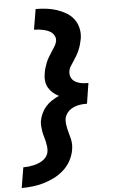

<svg xmlns="http://www.w3.org/2000/svg" viewBox="-64 -875 627 1069"><g transform="rotate(-5 250.0 -340.0)"><path d="M13 153 32 39Q46 39 60 37.5Q74 36 88 33Q102 30 115 25Q128 20 140.5 12Q153 4 162 -8.5Q171 -21 173 -34Q176 -50 174 -64.5Q172 -79 169 -93.5Q166 -108 161.5 -122Q157 -136 154.5 -150.5Q152 -165 151 -180Q150 -195 152 -210Q156 -231 165.5 -251.5Q175 -272 190 -289Q205 -306 224.5 -318.5Q244 -331 264 -340Q246 -349 231.5 -361.5Q217 -374 207 -391Q197 -408 194.5 -428.5Q192 -449 196 -470Q198 -485 202.5 -500.5Q207 -516 213 -531Q219 -546 227.5 -560Q236 -574 245 -588Q254 -602 263 -616Q272 -630 275 -646Q277 -659 272 -671.5Q267 -684 257.5 -692Q248 -700 236 -705Q224 -710 211 -713Q198 -716 185 -717.5Q172 -719 158 -719L177 -833Q207 -833 236.5 -829.5Q266 -826 293.5 -817Q321 -808 346 -793.5Q371 -779 388 -756.5Q405 -734 411.5 -705Q418 -676 413 -646Q410 -630 405.5 -614.5Q401 -599 395 -584.5Q389 -570 380.5 -555.5Q372 -541 363 -527.5Q354 -514 345 -500Q336 -486 334 -470Q332 -458 335 -446Q338 -434 345.5 -425Q353 -416 363.5 -410.5Q374 -405 385.5 -402Q397 -399 409 -398Q421 -397 434 -397L416 -283Q403 -283 390 -282Q377 -281 364.5 -278Q352 -275 339.5 -269.5Q327 -264 316.5 -255Q306 -246 299 -234Q292 -222 290 -210Q288 -195 290 -180Q292 -165 295 -151Q298 -137 302.5 -123Q307 -109 310 -94.5Q313 -80 313.5 -65Q314 -50 311 -34Q306 -4 290.5 25Q275 54 250 76.5Q225 99 196 113.5Q167 128 136.5 137Q106 146 74.5 149.5Q43 153 13 153Z"/></g></svg>

Font: Iosevka Heavy
Style: Italic
Weight: 900
Italic angle: -9°
Monospace: yes
Designer: Belleve Invis
Foundry: Belleve Invis
Version: Version 32.5.0; ttfautohint (v1.8.4)